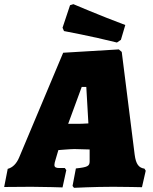

<svg xmlns="http://www.w3.org/2000/svg" viewBox="-53 -895 734 921"><path d="M247 -762 254 -746C254 -746 384 -722 508 -691L527 -704L548 -775C425 -821 299 -875 299 -875L283 -870ZM593 -153C579 -261 531 -646 531 -646L517 -658L250 -642L39 -140C26 -109 7 -91 -16 -85L-33 2C-33 2 36 1 97 1C156 1 247 4 247 4L265 -79L258 -89H231C215 -89 208 -93 208 -104C208 -110 210 -118 214 -131L227 -175C227 -175 286 -180 304 -180L377 -178V-139V-121C377 -98 367 -93 311 -87L295 -3L302 6C302 6 397 1 490 1C544 1 628 3 628 3L646 -76L640 -86C613 -90 599 -107 593 -153ZM274 -301 339 -478H361L371 -303C350 -302 337 -301 322 -301Z"/></svg>

Font: Alegreya SC Black
Style: Italic
Weight: 900
Italic angle: -7°
Designer: Juan Pablo del Peral
Foundry: Huerta Tipografica
Version: Version 2.007;PS 002.007;hotconv 1.0.88;makeotf.lib2.5.64775